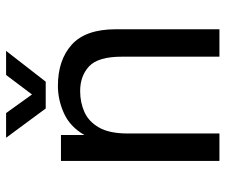

<svg xmlns="http://www.w3.org/2000/svg" viewBox="-75 -665 740 630"><g transform="rotate(-90 295.0 -350.0)"><path d="M82 0V-520H167V-443Q194 -490 238 -510Q282 -530 328 -530Q413 -530 463.5 -484.5Q514 -439 514 -340V0H424V-320Q424 -398 392.5 -427.5Q361 -457 311 -457Q274 -457 242.5 -443Q211 -429 191.5 -395Q172 -361 172 -301V0ZM254 -570 158 -700H239L300 -615L364 -700H443L342 -570Z"/></g></svg>

Font: Hedvig Letters Sans
Style: Regular
Weight: 400
Designer: Alexander Örn & Tor Weibull
Foundry: Kanon Foundry
Version: Version 1.000; ttfautohint (v1.8.4.7-5d5b)